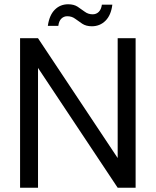

<svg xmlns="http://www.w3.org/2000/svg" viewBox="-20 -879 730 899"><path d="M74 0V-700H158L531 -139V-700H615V0H531L158 -561V0ZM410 -756Q383 -756 365 -768Q347 -780 331.5 -791.5Q316 -803 295 -803Q279 -803 267.5 -792Q256 -781 253 -758H204Q211 -808 236.5 -833.5Q262 -859 299 -859Q326 -859 343.5 -847.5Q361 -836 377 -824Q393 -812 414 -812Q431 -812 442.5 -823.5Q454 -835 457 -857H506Q500 -808 474 -782Q448 -756 410 -756Z"/></svg>

Font: DM Sans 18pt
Style: Regular
Weight: 400
Designer: Colophon Foundry, Jonny Pinhorn
Foundry: Colophon Foundry
Version: Version 4.004;gftools[0.9.30]